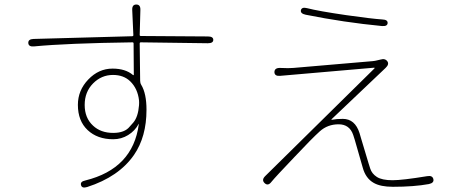

<svg xmlns="http://www.w3.org/2000/svg" viewBox="-20 -797 2040 848"><path d="M365 29Q342 36 338 21Q333 5 357 0Q567 -52 593 -248Q594 -253 592 -249Q576 -219 546 -200.5Q516 -182 480 -182Q410 -182 367 -222.5Q324 -263 324 -334Q324 -398 370 -446Q416 -494 477 -494Q534 -494 567 -466Q571 -463 571 -468L570 -605Q570 -610 565 -610Q276 -606 130 -592Q106 -590 105 -607Q104 -624 128 -625L564 -637Q569 -637 569 -642L564 -753Q563 -777 582 -777Q601 -777 600 -753L597 -643Q597 -638 602 -638L898 -636Q922 -636 922 -621Q922 -606 898 -606L602 -610Q597 -610 597 -605L599 -440Q599 -430 604 -422Q627 -384 627 -312Q627 -193 572 -113Q505 -16 365 29ZM480 -210Q531 -210 553 -238Q561 -247 569 -256Q590 -281 594 -332Q595 -343 594 -354Q588 -406 555 -438Q526 -466 479 -466Q428 -466 391 -428.5Q354 -391 354 -333.5Q354 -276 391 -242Q425 -210 480 -210Z M1715 28Q1661 28 1631 11Q1595 -9 1582 -57L1547 -179Q1544 -190 1540 -201Q1524 -248 1475.5 -248Q1427 -248 1392.5 -217Q1358 -186 1280 -103Q1196 -15 1179 6Q1164 26 1149 12Q1134 -2 1151 -19L1633 -494Q1637 -498 1632 -498L1217 -462Q1193 -460 1192 -478Q1192 -497 1216 -497L1252 -496Q1264 -496 1276 -497L1626 -527Q1637 -528 1648 -531L1661 -534Q1681 -540 1691 -526Q1700 -513 1683 -497L1445 -271Q1441 -268 1446 -268L1468 -271Q1481 -272 1494 -272Q1548 -272 1568 -209Q1572 -197 1575 -185L1608 -75Q1611 -64 1615 -53Q1622 -30 1644.5 -15.5Q1667 -1 1714 -1Q1757 -1 1867 -19Q1890 -23 1894 -6Q1898 11 1874 16Q1808 28 1715 28ZM1692 -695Q1691 -680 1667 -682Q1500 -698 1330 -732Q1306 -737 1309 -752Q1313 -767 1336 -761Q1386 -748 1510 -730Q1623 -714 1669 -711Q1693 -710 1692 -695Z"/></svg>

Font: Resource Han Rounded JP ExtraLight
Style: Regular
Weight: 250
Designer: Cyano Hao (round all glyphs); Ryoko NISHIZUKA 西塚涼子 (kana, bopomofo & ideographs); Paul D. Hunt (Latin, Greek & Cyrillic)
Foundry: Cyano Hao
Version: 0.990